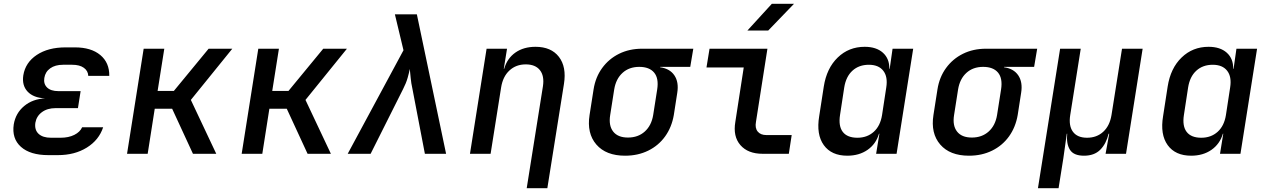

<svg xmlns="http://www.w3.org/2000/svg" viewBox="-20 -805 6640 1005"><path d="M283 7H233Q138 7 89.5 -36.5Q41 -80 52 -154Q62 -213 106.5 -250Q151 -287 216 -290Q155 -293 124.5 -325.5Q94 -358 102 -411Q113 -478 172.5 -517.5Q232 -557 323 -557H372Q457 -557 505 -517Q553 -477 552 -408H442Q441 -434 419 -450Q397 -466 358 -466H310Q269 -466 243 -447.5Q217 -429 212 -397Q207 -366 226.5 -347Q246 -328 286 -328H402L388 -239H271Q228 -239 199.5 -218Q171 -197 165 -162Q160 -125 182 -104.5Q204 -84 247 -84H297Q339 -84 369 -99Q399 -114 410 -139H520Q498 -72 434.5 -32.5Q371 7 283 7Z M645 0 732 -550H840L805 -329H890L1072 -550H1196L979 -282L1112 0H990L881 -236H790L753 0Z M1245 0 1332 -550H1440L1405 -329H1490L1672 -550H1796L1579 -282L1712 0H1590L1481 -236H1390L1353 0Z M1800 0 2092 -542 2047 -730H2162L2315 0H2204L2139 -339Q2132 -370 2129.5 -398.5Q2127 -427 2125 -444Q2122 -427 2114 -398.5Q2106 -370 2090 -339L1920 0Z M2440 0 2527 -550H2634L2617 -445H2619Q2635 -500 2678 -530Q2721 -560 2783 -560Q2865 -560 2905.5 -507.5Q2946 -455 2932 -366L2845 180H2737L2822 -354Q2830 -408 2806 -438Q2782 -468 2732 -468Q2681 -468 2646.5 -436Q2612 -404 2603 -347L2548 0Z M3252 10Q3152 10 3101.5 -48.5Q3051 -107 3066 -203L3087 -337Q3097 -401 3132 -449Q3167 -497 3220.5 -523.5Q3274 -550 3341 -550H3609L3593 -455H3436L3435 -453Q3486 -446 3510 -410.5Q3534 -375 3525 -319L3507 -203Q3496 -139 3461.5 -91Q3427 -43 3373 -16.5Q3319 10 3252 10ZM3267 -85Q3320 -85 3355 -116.5Q3390 -148 3399 -203L3420 -337Q3429 -395 3404 -425Q3379 -455 3326 -455Q3273 -455 3238.5 -423.5Q3204 -392 3195 -337L3174 -203Q3165 -148 3189.5 -116.5Q3214 -85 3267 -85Z M3972 0Q3895 0 3855.5 -45.5Q3816 -91 3829 -167L3873 -452H3678L3694 -550H3997L3937 -167Q3931 -135 3946 -116.5Q3961 -98 3992 -98H4124L4109 0ZM3892 -645 4020 -785H4136L4001 -645Z M4415 10Q4332 10 4292 -45.5Q4252 -101 4268 -197L4292 -352Q4307 -448 4365 -504Q4423 -560 4506 -560Q4567 -560 4601.5 -529Q4636 -498 4635 -445H4637L4652 -550H4760L4673 0H4566L4583 -105H4581Q4565 -51 4521 -20.5Q4477 10 4415 10ZM4468 -84Q4519 -84 4553.5 -115Q4588 -146 4597 -203L4619 -347Q4628 -403 4603.5 -434.5Q4579 -466 4528 -466Q4476 -466 4442 -435Q4408 -404 4399 -347L4377 -203Q4368 -145 4391.5 -114.5Q4415 -84 4468 -84Z M5052 10Q4952 10 4901.5 -48.5Q4851 -107 4866 -203L4887 -337Q4897 -401 4932 -449Q4967 -497 5020.5 -523.5Q5074 -550 5141 -550H5409L5393 -455H5236L5235 -453Q5286 -446 5310 -410.5Q5334 -375 5325 -319L5307 -203Q5296 -139 5261.5 -91Q5227 -43 5173 -16.5Q5119 10 5052 10ZM5067 -85Q5120 -85 5155 -116.5Q5190 -148 5199 -203L5220 -337Q5229 -395 5204 -425Q5179 -455 5126 -455Q5073 -455 5038.5 -423.5Q5004 -392 4995 -337L4974 -203Q4965 -148 4989.5 -116.5Q5014 -85 5067 -85Z M5413 180 5529 -550H5637L5582 -203Q5573 -147 5596 -115.5Q5619 -84 5670 -84Q5721 -84 5755 -115.5Q5789 -147 5798 -203L5853 -550H5961L5874 0H5767L5786 -105H5783Q5770 -52 5739 -21Q5708 10 5654 10Q5600 10 5580.5 -21Q5561 -52 5566 -105H5564L5546 23L5521 180Z M6215 10Q6132 10 6092 -45.5Q6052 -101 6068 -197L6092 -352Q6107 -448 6165 -504Q6223 -560 6306 -560Q6367 -560 6401.5 -529Q6436 -498 6435 -445H6437L6452 -550H6560L6473 0H6366L6383 -105H6381Q6365 -51 6321 -20.5Q6277 10 6215 10ZM6268 -84Q6319 -84 6353.5 -115Q6388 -146 6397 -203L6419 -347Q6428 -403 6403.5 -434.5Q6379 -466 6328 -466Q6276 -466 6242 -435Q6208 -404 6199 -347L6177 -203Q6168 -145 6191.5 -114.5Q6215 -84 6268 -84Z"/></svg>

Font: NKDuy Mono SemiBold
Style: Italic
Weight: 600
Italic angle: -9°
Monospace: yes
Designer: NKDuy
Foundry: NKDuy
Version: Version 2.251; ttfautohint (v1.8.4.7-5d5b)